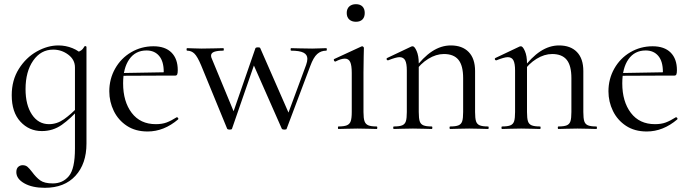

<svg xmlns="http://www.w3.org/2000/svg" viewBox="-20 -616 3298 917"><path d="M58 206Q58 189 67 181Q76 173 88 173Q102 173 111 180.5Q120 188 133 205Q152 231 172 245.5Q192 260 232 260Q280 260 309 225Q338 190 338 94V-361Q358 -369 367 -375Q376 -381 384 -395Q385 -397 389 -395.5Q393 -394 393 -392V70Q393 166 340.5 223.5Q288 281 194 281Q134 281 96 259.5Q58 238 58 206ZM36 -161Q36 -233 70 -287Q104 -341 155.5 -370Q207 -399 259 -399Q294 -399 326 -386Q358 -373 378 -350L338 -294Q338 -331 306 -355Q274 -379 234 -379Q175 -379 138.5 -326.5Q102 -274 102 -190Q102 -115 132.5 -69Q163 -23 214 -23Q252 -23 285.5 -46.5Q319 -70 354 -107L362 -100Q318 -50 275.5 -20Q233 10 180 10Q119 10 77.5 -35Q36 -80 36 -161Z M502 -180Q502 -239 530 -288.5Q558 -338 606.5 -366.5Q655 -395 713 -395Q769 -395 799 -365Q829 -335 829 -281Q829 -267 826.5 -261Q824 -255 817 -255H761L762 -273Q762 -323 740 -349Q718 -375 680 -375Q627 -375 597.5 -333Q568 -291 568 -218Q568 -131 609 -77Q650 -23 724 -23Q754 -23 775.5 -31Q797 -39 824 -56H825Q828 -56 830.5 -52.5Q833 -49 831 -46Q763 12 685 12Q627 12 586 -15Q545 -42 523.5 -86Q502 -130 502 -180ZM549 -267 776 -271V-255L550 -254Z M874 -374Q871 -374 871 -380Q871 -386 874 -386Q894 -386 905 -385L943 -384L1003 -385Q1018 -386 1046 -386Q1049 -386 1049 -380Q1049 -374 1046 -374Q1018 -374 1003 -368.5Q988 -363 988 -350Q988 -343 992 -335L1105 -62L1075 -25L1200 -386Q1203 -390 1212 -390Q1222 -390 1223 -386L1365 -62L1337 -22L1442 -306Q1448 -323 1448 -335Q1448 -355 1429.5 -364.5Q1411 -374 1370 -374Q1368 -374 1368 -380Q1368 -386 1370 -386Q1397 -386 1411 -385L1471 -384L1507 -385Q1517 -386 1538 -386Q1541 -386 1541 -380Q1541 -374 1538 -374Q1513 -374 1495 -358Q1477 -342 1462 -301L1349 -1Q1349 3 1338 3Q1329 3 1326 -1L1183 -325L1213 -362L1088 -1Q1087 3 1077 3Q1068 3 1065 -1L941 -303Q923 -346 908.5 -360Q894 -374 874 -374Z M1596 -12Q1623 -12 1636.5 -17.5Q1650 -23 1655 -37Q1660 -51 1660 -81V-268Q1660 -304 1652.5 -320Q1645 -336 1627 -336Q1609 -336 1582 -322H1581Q1577 -322 1575 -327Q1573 -332 1576 -334L1706 -394L1710 -395Q1712 -395 1715 -392.5Q1718 -390 1718 -387Q1718 -380 1717 -347Q1716 -314 1716 -269V-81Q1716 -51 1721 -37Q1726 -23 1739 -17.5Q1752 -12 1779 -12Q1782 -12 1782 -6Q1782 0 1779 0Q1756 0 1742 -1L1688 -2L1634 -1Q1620 0 1596 0Q1594 0 1594 -6Q1594 -12 1596 -12ZM1636 -554Q1636 -574 1648 -585Q1660 -596 1680 -596Q1700 -596 1711 -585Q1722 -574 1722 -554Q1722 -534 1711 -523Q1700 -512 1680 -512Q1660 -512 1648 -523Q1636 -534 1636 -554Z M2130 -12Q2157 -12 2170 -17.5Q2183 -23 2187.5 -37Q2192 -51 2192 -81V-243Q2192 -303 2169.5 -330.5Q2147 -358 2100 -358Q2063 -358 2025.5 -335Q1988 -312 1961 -272L1957 -284Q2001 -343 2044 -371Q2087 -399 2133 -399Q2188 -399 2218.5 -367.5Q2249 -336 2249 -277V-81Q2249 -51 2253.5 -37Q2258 -23 2271 -17.5Q2284 -12 2311 -12Q2314 -12 2314 -6Q2314 0 2311 0Q2288 0 2275 -1L2221 -2L2166 -1Q2153 0 2130 0Q2127 0 2127 -6Q2127 -12 2130 -12ZM1861 -12Q1888 -12 1901 -17.5Q1914 -23 1918.5 -37Q1923 -51 1923 -81V-279Q1923 -313 1915 -328Q1907 -343 1888 -343Q1872 -343 1834 -328H1832Q1828 -328 1826.5 -332.5Q1825 -337 1829 -339L1945 -394Q1947 -395 1951 -395Q1960 -395 1970 -372Q1980 -349 1980 -313V-81Q1980 -51 1984.5 -37Q1989 -23 2002 -17.5Q2015 -12 2042 -12Q2045 -12 2045 -6Q2045 0 2042 0Q2019 0 2006 -1L1952 -2L1897 -1Q1884 0 1861 0Q1858 0 1858 -6Q1858 -12 1861 -12Z M2647 -12Q2674 -12 2687 -17.5Q2700 -23 2704.5 -37Q2709 -51 2709 -81V-243Q2709 -303 2686.5 -330.5Q2664 -358 2617 -358Q2580 -358 2542.5 -335Q2505 -312 2478 -272L2474 -284Q2518 -343 2561 -371Q2604 -399 2650 -399Q2705 -399 2735.5 -367.5Q2766 -336 2766 -277V-81Q2766 -51 2770.5 -37Q2775 -23 2788 -17.5Q2801 -12 2828 -12Q2831 -12 2831 -6Q2831 0 2828 0Q2805 0 2792 -1L2738 -2L2683 -1Q2670 0 2647 0Q2644 0 2644 -6Q2644 -12 2647 -12ZM2378 -12Q2405 -12 2418 -17.5Q2431 -23 2435.5 -37Q2440 -51 2440 -81V-279Q2440 -313 2432 -328Q2424 -343 2405 -343Q2389 -343 2351 -328H2349Q2345 -328 2343.5 -332.5Q2342 -337 2346 -339L2462 -394Q2464 -395 2468 -395Q2477 -395 2487 -372Q2497 -349 2497 -313V-81Q2497 -51 2501.5 -37Q2506 -23 2519 -17.5Q2532 -12 2559 -12Q2562 -12 2562 -6Q2562 0 2559 0Q2536 0 2523 -1L2469 -2L2414 -1Q2401 0 2378 0Q2375 0 2375 -6Q2375 -12 2378 -12Z M2886 -180Q2886 -239 2914 -288.5Q2942 -338 2990.5 -366.5Q3039 -395 3097 -395Q3153 -395 3183 -365Q3213 -335 3213 -281Q3213 -267 3210.5 -261Q3208 -255 3201 -255H3145L3146 -273Q3146 -323 3124 -349Q3102 -375 3064 -375Q3011 -375 2981.5 -333Q2952 -291 2952 -218Q2952 -131 2993 -77Q3034 -23 3108 -23Q3138 -23 3159.5 -31Q3181 -39 3208 -56H3209Q3212 -56 3214.5 -52.5Q3217 -49 3215 -46Q3147 12 3069 12Q3011 12 2970 -15Q2929 -42 2907.5 -86Q2886 -130 2886 -180ZM2933 -267 3160 -271V-255L2934 -254Z"/></svg>

Font: Cormorant Infant
Style: Regular
Weight: 400
Designer: Christian Thalmann (Catharsis Fonts)
Foundry: Catharsis Fonts
Version: Version 4.000